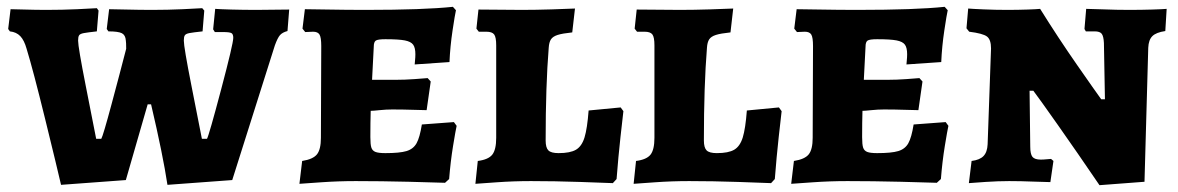

<svg xmlns="http://www.w3.org/2000/svg" viewBox="-20 -531 3454 563"><path d="M58 -388Q51 -413 39.5 -425Q28 -437 9 -439L4 -446L11 -504Q22 -504 53 -503Q84 -502 117 -502Q162 -502 206.5 -504Q251 -506 264 -507L269 -500L264 -439Q237 -436 226 -434Q215 -432 212 -427.5Q209 -423 209 -412Q209 -393 231.5 -279Q254 -165 262 -124H277Q282 -132 307 -225Q332 -318 350 -388Q350 -407 349 -412Q348 -428 337.5 -433.5Q327 -439 298 -439L293 -446L300 -504Q314 -504 351 -503Q388 -502 427 -502Q471 -502 515.5 -504Q560 -506 573 -507L579 -500L574 -439Q546 -436 535.5 -434Q525 -432 522 -427.5Q519 -423 519 -412Q519 -393 541.5 -279Q564 -165 572 -124H587Q593 -135 628.5 -269Q664 -403 664 -420Q664 -431 658.5 -434Q653 -437 634 -437H610L605 -445L611 -505Q623 -504 658 -503Q693 -502 732 -502L828 -503L823 -440Q808 -436 801 -428Q794 -420 786 -398L661 -3L471 11Q458 -76 423 -225H413L349 -3L159 11Q148 -37 112.5 -181.5Q77 -326 58 -388Z M866 -59Q898 -64 909.5 -78.5Q921 -93 921 -127L922 -396Q922 -421 917 -429.5Q912 -438 898 -438L875 -437L867 -447L874 -504Q892 -504 943.5 -503Q995 -502 1053 -502Q1222 -502 1308 -511L1317 -501Q1314 -488 1307 -441.5Q1300 -395 1298 -349L1196 -342Q1196 -345 1197 -354Q1198 -363 1198 -372Q1198 -391 1191.5 -400Q1185 -409 1167 -412.5Q1149 -416 1110 -416Q1088 -416 1082 -412Q1076 -408 1076 -394L1071 -297H1142Q1167 -297 1195 -299Q1223 -301 1234 -302L1243 -292L1231 -208Q1221 -208 1191.5 -209Q1162 -210 1130 -210Q1112 -210 1093 -208Q1074 -206 1067 -206Q1066 -172 1066 -129Q1066 -107 1069 -98Q1072 -89 1081 -85.5Q1090 -82 1110 -82Q1152 -82 1172 -88Q1192 -94 1201.5 -111Q1211 -128 1217 -166L1311 -173L1319 -162Q1316 -149 1308.5 -103Q1301 -57 1297 -6L1285 5Q1261 4 1179 2Q1097 0 1023 0Q972 0 922 3.5Q872 7 858 8Z M1381 -59Q1412 -63 1423.5 -77.5Q1435 -92 1435 -127V-398Q1435 -422 1429 -430Q1423 -438 1406 -438H1384L1377 -447L1383 -503L1510 -502Q1550 -502 1598.5 -503.5Q1647 -505 1666 -506L1658 -436Q1629 -433 1615 -428.5Q1601 -424 1595.5 -415.5Q1590 -407 1589 -391Q1580 -280 1580 -119Q1580 -98 1588 -90Q1596 -82 1618 -82Q1652 -82 1669 -92Q1686 -102 1694 -128Q1702 -154 1706 -207L1800 -216L1808 -205Q1806 -189 1799.5 -130Q1793 -71 1788 -6L1777 6Q1755 5 1680.5 2.5Q1606 0 1537 0Q1486 0 1437 3.5Q1388 7 1374 8Z M1845 -59Q1876 -63 1887.5 -77.5Q1899 -92 1899 -127V-398Q1899 -422 1893 -430Q1887 -438 1870 -438H1848L1841 -447L1847 -503L1974 -502Q2014 -502 2062.5 -503.5Q2111 -505 2130 -506L2122 -436Q2093 -433 2079 -428.5Q2065 -424 2059.5 -415.5Q2054 -407 2053 -391Q2044 -280 2044 -119Q2044 -98 2052 -90Q2060 -82 2082 -82Q2116 -82 2133 -92Q2150 -102 2158 -128Q2166 -154 2170 -207L2264 -216L2272 -205Q2270 -189 2263.5 -130Q2257 -71 2252 -6L2241 6Q2219 5 2144.5 2.5Q2070 0 2001 0Q1950 0 1901 3.5Q1852 7 1838 8Z M2308 -59Q2340 -64 2351.5 -78.5Q2363 -93 2363 -127L2364 -396Q2364 -421 2359 -429.5Q2354 -438 2340 -438L2317 -437L2309 -447L2316 -504Q2334 -504 2385.5 -503Q2437 -502 2495 -502Q2664 -502 2750 -511L2759 -501Q2756 -488 2749 -441.5Q2742 -395 2740 -349L2638 -342Q2638 -345 2639 -354Q2640 -363 2640 -372Q2640 -391 2633.5 -400Q2627 -409 2609 -412.5Q2591 -416 2552 -416Q2530 -416 2524 -412Q2518 -408 2518 -394L2513 -297H2584Q2609 -297 2637 -299Q2665 -301 2676 -302L2685 -292L2673 -208Q2663 -208 2633.5 -209Q2604 -210 2572 -210Q2554 -210 2535 -208Q2516 -206 2509 -206Q2508 -172 2508 -129Q2508 -107 2511 -98Q2514 -89 2523 -85.5Q2532 -82 2552 -82Q2594 -82 2614 -88Q2634 -94 2643.5 -111Q2653 -128 2659 -166L2753 -173L2761 -162Q2758 -149 2750.5 -103Q2743 -57 2739 -6L2727 5Q2703 4 2621 2Q2539 0 2465 0Q2414 0 2364 3.5Q2314 7 2300 8Z M3217 -405Q3216 -425 3210.5 -432Q3205 -439 3190 -439H3164L3160 -446L3165 -505Q3179 -505 3216.5 -503.5Q3254 -502 3291 -502Q3327 -502 3358.5 -503Q3390 -504 3401 -505L3397 -440Q3370 -436 3359 -425Q3348 -414 3347 -391L3336 2L3204 12Q3138 -85 3082 -164.5Q3026 -244 3010 -265H2999L3001 -101Q3001 -79 3007.5 -71Q3014 -63 3032 -63Q3040 -63 3049.5 -64Q3059 -65 3062 -65L3069 -59L3060 3Q3046 3 3009.5 1.5Q2973 0 2939 0Q2907 0 2869.5 2.5Q2832 5 2821 6L2829 -59Q2853 -62 2864 -73.5Q2875 -85 2876 -108L2886 -389Q2886 -415 2874 -424Q2862 -433 2822 -438L2814 -448L2819 -506Q2829 -505 2864 -503.5Q2899 -502 2933 -502Q2965 -502 2993 -503Q3021 -504 3030 -505Q3083 -420 3138 -341Q3193 -262 3209 -240H3220Z"/></svg>

Font: Alegreya SC ExtraBold
Style: Regular
Weight: 800
Designer: Juan Pablo del Peral
Foundry: Huerta Tipografica
Version: Version 2.007; ttfautohint (v1.6)